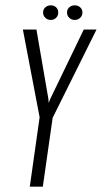

<svg xmlns="http://www.w3.org/2000/svg" viewBox="-20 -702 383 722"><path d="M92 0 129 -261 66 -591H117L162 -330L163 -315L169 -330L295 -591H343L178 -259L141 0ZM171 -627Q159 -627 150.5 -635Q142 -643 142 -655Q142 -667 150.5 -674.5Q159 -682 171 -682Q183 -682 191 -674.5Q199 -667 199 -655Q199 -643 191 -635Q183 -627 171 -627ZM261 -627Q249 -627 240.5 -635Q232 -643 232 -655Q232 -667 240.5 -674.5Q249 -682 261 -682Q273 -682 281.5 -674.5Q290 -667 290 -655Q290 -643 281.5 -635Q273 -627 261 -627Z"/></svg>

Font: Alumni Sans Light
Style: Italic
Weight: 300
Italic angle: -8°
Version: Version 1.016